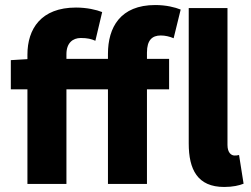

<svg xmlns="http://www.w3.org/2000/svg" viewBox="-20 -731 997 763"><path d="M871 12C905 12 931 6 948 -1L930 -115C922 -113 918 -113 912 -113C900 -113 884 -123 884 -155V-699H730V-161C730 -57 765 12 871 12ZM409 0H564V-376H652V-497H564V-522C564 -572 585 -590 619 -590C636 -590 654 -586 670 -579L698 -693C676 -702 640 -711 597 -711C458 -711 409 -622 409 -517V-497H244V-516C244 -560 269 -580 301 -580C328 -580 343 -576 359 -569L386 -683C364 -692 325 -701 282 -701C143 -701 89 -616 89 -514V-496L23 -492V-376H89V0H244V-376H409Z"/></svg>

Font: Source Sans Pro
Style: Bold
Weight: 700
Designer: Paul D. Hunt
Foundry: Adobe Systems Incorporated
Version: Version 3.006;hotconv 1.0.111;makeotfexe 2.5.65597